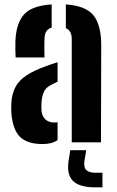

<svg xmlns="http://www.w3.org/2000/svg" viewBox="-20 -628 514 847"><path d="M30 -130.5Q29.5 -140 29.5 -153.2Q29.5 -166.5 30 -175.5Q33 -215 48 -243.8Q63 -272.5 95.5 -294.5Q128 -316.5 182.5 -336Q195.5 -341 208.2 -345.2Q221 -349.5 234 -353.5V-267.5Q229.5 -265.5 224.8 -263Q220 -260.5 214.5 -258Q183 -244.5 173.5 -222.2Q164 -200 163 -175Q162.5 -162.5 162.5 -156.5Q162.5 -150.5 163 -140Q165.5 -115 180.2 -101.2Q195 -87.5 221.5 -87.5Q229 -87.5 234 -89V-10Q209.5 7.5 168 7.5Q101 7.5 68.5 -24Q36 -55.5 30 -130.5ZM49 -374.5Q48 -384.5 47.8 -405.5Q47.5 -426.5 48 -446.5Q51 -525 85.8 -564Q120.5 -603 208 -608.5V-506.5Q193.5 -502 185.5 -491.2Q177.5 -480.5 176.5 -462Q176 -454.5 175.8 -435.2Q175.5 -416 175.8 -397.8Q176 -379.5 176.5 -374.5ZM296.5 0V-455.5Q296.5 -474 290.2 -486Q284 -498 270.5 -503.5V-608.5Q359.5 -602.5 393.2 -559.2Q427 -516 426.5 -426L425.5 0ZM432 198.5H401.5Q331.5 198.5 302.5 170.8Q273.5 143 282.5 81.5L290 34.5H360.5L352.5 81.5Q348.5 109.5 360.2 121.8Q372 134 401.5 134H432Z"/></svg>

Font: Big Shoulders Stencil Text Thin ExtraBold
Style: Regular
Weight: 800
Version: Version 2.001